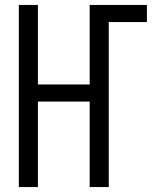

<svg xmlns="http://www.w3.org/2000/svg" viewBox="-20 -755 634 775"><path d="M56 0V-735H133V-414H342V-735H573V-666H419V0H342V-345H133V0Z"/></svg>

Font: Iosevka QP
Style: Regular
Weight: 400
Designer: Belleve Invis
Foundry: Belleve Invis
Version: Version 20.0.0; ttfautohint (v1.8.4)